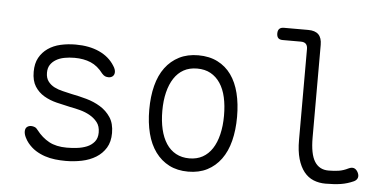

<svg xmlns="http://www.w3.org/2000/svg" viewBox="-50 -829 1901 937"><g transform="rotate(5 900.0 -360.0)"><path d="M300 10Q274 10 248 7Q222 4 198 -4Q174 -12 152.5 -25.5Q131 -39 113 -61Q104 -72 96.5 -87.5Q89 -103 89 -116Q89 -131 97.5 -138Q106 -145 118 -145Q127 -145 135.5 -141.5Q144 -138 151 -128Q178 -93 213 -74Q248 -55 300 -55Q323 -55 349.5 -58Q376 -61 398 -70Q420 -79 434.5 -96.5Q449 -114 449 -142Q449 -173 434 -192Q419 -211 397 -223.5Q375 -236 349 -243Q323 -250 300 -254Q267 -261 232.5 -269.5Q198 -278 170 -294.5Q142 -311 124.5 -338.5Q107 -366 107 -410Q107 -451 122.5 -479Q138 -507 164.5 -525.5Q191 -544 226 -552Q261 -560 300 -560Q367 -560 416 -537.5Q465 -515 491 -473Q497 -464 499.5 -456.5Q502 -449 502 -443Q502 -430 494 -422.5Q486 -415 473 -415Q464 -415 456.5 -418Q449 -421 441 -430Q414 -466 379.5 -480.5Q345 -495 300 -495Q274 -495 250.5 -490.5Q227 -486 209.5 -475.5Q192 -465 182 -449.5Q172 -434 172 -411Q172 -385 184.5 -368.5Q197 -352 216 -342.5Q235 -333 257.5 -328Q280 -323 300 -318Q337 -311 374.5 -300.5Q412 -290 443 -271Q474 -252 494 -222Q514 -192 514 -145Q514 -102 496 -72.5Q478 -43 448 -24.5Q418 -6 379.5 2Q341 10 300 10Z M900 10Q847 10 807 -10.5Q767 -31 739.5 -68.5Q712 -106 698.5 -158.5Q685 -211 685 -275Q685 -340 698.5 -392.5Q712 -445 739.5 -482Q767 -519 807.5 -539.5Q848 -560 901 -560Q955 -560 995.5 -539.5Q1036 -519 1062.5 -482Q1089 -445 1102 -393Q1115 -341 1115 -277Q1115 -212 1101.5 -159Q1088 -106 1060.5 -68.5Q1033 -31 993 -10.5Q953 10 900 10ZM900 -55Q937 -55 965 -70.5Q993 -86 1012 -115Q1031 -144 1041 -185.5Q1051 -227 1051 -277Q1051 -327 1042 -367Q1033 -407 1014 -435.5Q995 -464 967 -479.5Q939 -495 901 -495Q863 -495 835 -479.5Q807 -464 788 -435Q769 -406 759 -365.5Q749 -325 749 -275Q749 -225 758.5 -184.5Q768 -144 787 -115Q806 -86 834.5 -70.5Q863 -55 900 -55Z M1491 -209Q1491 -128 1514 -91.5Q1537 -55 1582 -55Q1610 -55 1632.5 -58.5Q1655 -62 1679 -74Q1694 -81 1705 -77.5Q1716 -74 1724 -60Q1732 -45 1728.5 -33Q1725 -21 1711 -14Q1680 0 1648.5 5Q1617 10 1573 10Q1541 10 1514 -1Q1487 -12 1467.5 -36.5Q1448 -61 1437 -99Q1426 -137 1426 -191V-637Q1426 -653 1418 -661.5Q1410 -670 1393 -670H1304Q1289 -670 1282 -677.5Q1275 -685 1275 -700Q1275 -715 1282.5 -722.5Q1290 -730 1305 -730H1424Q1458 -730 1474.5 -713.5Q1491 -697 1491 -663Z"/></g></svg>

Font: Maple Mono ExtraLight
Style: Regular
Weight: 275
Monospace: yes
Designer: subframe7536
Version: Version 7.000